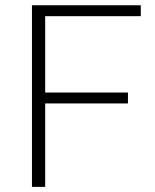

<svg xmlns="http://www.w3.org/2000/svg" viewBox="-20 -728 604 748"><path d="M156 -665V-367.5H478.5V-325H156V0H104.5V-707.5H528.5V-665Z"/></svg>

Font: LatoLatin Light
Style: Regular
Weight: 300
Designer: Lukasz Dziedzic with Adam Twardoch and Botio Nikoltchev
Foundry: tyPoland Lukasz Dziedzic
Version: Version 2.015; 2015-08-06; http://www.latofonts.com/